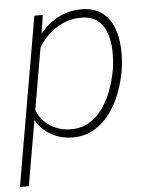

<svg xmlns="http://www.w3.org/2000/svg" viewBox="-61 -582 648 829"><g transform="rotate(-5 263.0 -167.5)"><path d="M139.2 -425.8 30.3 203.1H-8.3L118.2 -528.3H154.8ZM474.6 -270 473.1 -259.8Q465.3 -213.4 447.8 -165.8Q430.2 -118.2 401.4 -78.4Q372.6 -38.6 331.5 -14.2Q290.5 10.3 235.8 9.8Q199.7 9.8 167 -3.2Q134.3 -16.1 109.6 -39.6Q85 -63 71.5 -95Q58.1 -127 60.1 -165L90.8 -348.6Q101.1 -387.7 123 -421.9Q145 -456.1 175.8 -482.7Q206.5 -509.3 244.1 -523.9Q281.7 -538.6 322.8 -538.1Q377.9 -537.6 411.1 -512.7Q444.3 -487.8 460.2 -447.5Q476.1 -407.2 478.5 -360.4Q481 -313.5 474.6 -270ZM434.1 -259.8 436 -270Q441.4 -305.2 440.9 -345.5Q440.4 -385.7 429.2 -421.1Q418 -456.5 391.4 -479.2Q364.7 -502 317.4 -502Q282.2 -502.4 249.8 -490Q217.3 -477.5 189.9 -455.6Q162.6 -433.6 142.6 -404.5Q122.6 -375.5 113.3 -341.3L82.5 -167.5Q80.1 -125 101.3 -93Q122.6 -61 157.5 -43.5Q192.4 -25.9 231.9 -25.9Q278.8 -25.4 313.7 -46.9Q348.6 -68.4 372.8 -103Q397 -137.7 411.9 -179Q426.8 -220.2 434.1 -259.8Z"/></g></svg>

Font: Roboto ExtraLight
Style: Italic
Weight: 250
Designer: Christian Robertson
Foundry: Google
Version: Version 3.009; 2024